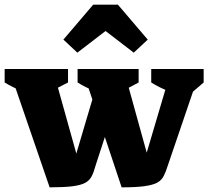

<svg xmlns="http://www.w3.org/2000/svg" viewBox="-33 -800 894 824"><path d="M489 4 323 -494H500L616 -75H576L700 -494H825L688 -92Q679 -63 669.5 -44.5Q660 -26 641.5 -16Q623 -6 587 -1Q551 4 489 4ZM180 4 9 -494H196L313 -75H275L385 -446L446 -301L378 -92Q370 -62 360.5 -43.5Q351 -25 332 -15Q313 -5 277 -0.5Q241 4 180 4ZM142 -386Q100 -395 61.5 -409.5Q23 -424 -13 -446V-504H259V-446ZM449 -386Q412 -395 373.5 -409.5Q335 -424 300 -446V-504H562V-446ZM771 -386Q730 -394 690.5 -409Q651 -424 616 -446V-504H841V-446ZM473 -780 601 -630 541 -574 420 -667 299 -574 239 -630 367 -780Z"/></svg>

Font: Piazzolla Thin Black
Style: Regular
Weight: 900
Version: Version 2.005